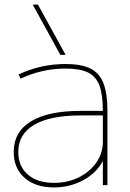

<svg xmlns="http://www.w3.org/2000/svg" viewBox="-20 -810 569 840"><path d="M216 10Q135 10 87.5 -32Q40 -74 40 -145Q40 -233 115.5 -279Q191 -325 334 -325H430Q430 -396 415 -436Q400 -476 364.5 -493Q329 -510 267 -510Q215 -510 166 -499Q117 -488 70 -466L61 -484Q109 -507 160.5 -518.5Q212 -530 267 -530Q335 -530 375 -510.5Q415 -491 432.5 -446Q450 -401 450 -325V0H430V-104H429Q401 -52 343 -21Q285 10 216 10ZM216 -10Q276 -10 324.5 -34Q373 -58 401.5 -99Q430 -140 430 -190V-305H334Q199 -305 129.5 -264Q60 -223 60 -145Q60 -83 101.5 -46.5Q143 -10 216 -10ZM244 -570 123 -790H146L267 -570Z"/></svg>

Font: M PLUS 1 Thin
Style: Regular
Weight: 100
Designer: Coji Morishita
Foundry: UNDERFOREST DESIGN
Version: Version 1.001